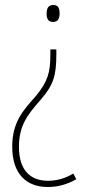

<svg xmlns="http://www.w3.org/2000/svg" viewBox="-20 -552 348 770"><path d="M219 -498C219 -518 214 -532 194 -532C174 -532 167 -519 167 -497C167 -477 173 -464 193 -464C214 -464 219 -480 219 -498ZM206 -335V-354H182V-335C182 -261 172 -226 124 -167C73 -110 29 -62 29 36C29 147 87 198 172 198C215 198 252 186 286 167L274 144C242 163 209 173 173 173C101 173 56 130 56 37C56 -49 91 -93 144 -153C194 -211 206 -248 206 -335Z"/></svg>

Font: Noto Sans Gujarati Condensed Thin
Style: Regular
Weight: 100
Width: 3
Designer: Jelle Bosma - Monotype Design Team, Universal Thirst
Foundry: Monotype Imaging Inc.
Version: Version 2.106